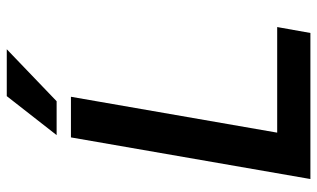

<svg xmlns="http://www.w3.org/2000/svg" viewBox="-206 -736 941 570"><g transform="rotate(-90 265.0 -450.5)"><path d="M156.7 -98.6H470.2L452.6 0H19L142.6 -710.9H263.2ZM265.1 -901.4H404.3L250 -753.4H149.4Z"/></g></svg>

Font: Roboto Medium
Style: Italic
Weight: 500
Italic angle: -12°
Designer: Google
Version: Version 2.134; 2016